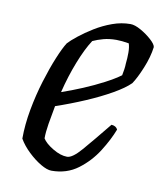

<svg xmlns="http://www.w3.org/2000/svg" viewBox="-64 -553 519 607"><g transform="rotate(10 196.0 -250.0)"><path d="M141 0Q127 0 106.5 -12Q86 -24 65.5 -43.5Q45 -63 33 -84Q33 -129 42 -178Q51 -227 65 -272.5Q79 -318 93.5 -353Q108 -388 119 -405Q128 -415 148 -431Q168 -447 194 -463Q220 -479 249 -489.5Q278 -500 307 -500Q321 -500 340.5 -489Q360 -478 375.5 -464Q391 -450 392 -441Q388 -409 373 -372.5Q358 -336 345 -317Q327 -299 291 -278.5Q255 -258 209.5 -238.5Q164 -219 117 -203Q111 -172 106.5 -144.5Q102 -117 102 -97Q111 -82 136 -67Q161 -52 182 -52Q199 -52 227.5 -85Q256 -118 303 -176Q318 -175 323 -164Q310 -130 286 -92Q262 -54 226 -27Q190 0 141 0ZM128 -250Q160 -261 194.5 -275.5Q229 -290 259.5 -306Q290 -322 309 -336Q311 -345 312.5 -356Q314 -367 314 -374Q316 -392 316 -409.5Q316 -427 312 -439Q301 -441 290.5 -442Q280 -443 272 -443Q249 -443 230.5 -438Q212 -433 197 -426Q178 -397 159.5 -350Q141 -303 128 -250Z"/></g></svg>

Font: Texturina Extralight
Style: Italic
Weight: 200
Italic angle: -11°
Designer: Guillermo Torres Carreño
Foundry: Omnibus-Type
Version: Version 1.002; ttfautohint (v1.8.3)